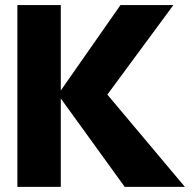

<svg xmlns="http://www.w3.org/2000/svg" viewBox="-20 -726 762 751"><path d="M47.9 4.9V-706.1H217.8V-372.1L451.2 -706.1H658.2L399.9 -356L703.1 4.9H467.8L217.8 -340.8V4.9Z"/></svg>

Font: Hussar Preview
Style: Bold
Weight: 700
Foundry: Cannot Into Space Fonts, PlusOne Fonts
Version: Version 2.29RC2 "Millennial"